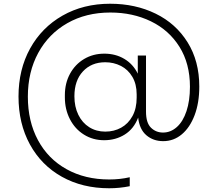

<svg xmlns="http://www.w3.org/2000/svg" viewBox="-20 -769 1158 1027"><path d="M79 -253Q79 -397 141 -509.5Q203 -622 314.5 -685.5Q426 -749 569 -749Q704 -749 812.5 -696Q921 -643 983.5 -542.5Q1046 -442 1046 -306Q1046 -219 1021 -153Q996 -87 952.5 -50.5Q909 -14 853 -14Q800 -14 763 -45.5Q726 -77 719 -140Q696 -80 647.5 -49.5Q599 -19 537 -19Q477 -19 429 -49Q381 -79 354 -131.5Q327 -184 327 -248V-260Q327 -324 354.5 -374.5Q382 -425 430 -453.5Q478 -482 538 -482Q598 -482 645 -454Q692 -426 717 -375V-472H761V-172Q761 -112 787.5 -86Q814 -60 852 -60Q893 -60 926 -89.5Q959 -119 977.5 -174.5Q996 -230 996 -305Q996 -429 940 -518.5Q884 -608 787 -655Q690 -702 570 -702Q440 -702 340 -645Q240 -588 184.5 -486Q129 -384 129 -252Q129 -120 183 -19.5Q237 81 336 136Q435 191 564 191Q622 191 674 179V227Q619 238 564 238Q421 238 311 176.5Q201 115 140 3.5Q79 -108 79 -253ZM711 -247V-264Q711 -319 688 -358Q665 -397 626.5 -416.5Q588 -436 543 -436Q469 -436 423.5 -387Q378 -338 378 -254Q378 -198 399 -155Q420 -112 457.5 -88.5Q495 -65 543 -65Q590 -65 628 -86Q666 -107 688.5 -148Q711 -189 711 -247Z"/></svg>

Font: Sora-SIA ExtraLight
Style: Regular
Weight: 200
Designer: Jonathan Barnbrook, Julián Moncada
Foundry: Barnbrook Fonts
Version: Version 2.000